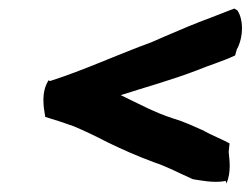

<svg xmlns="http://www.w3.org/2000/svg" viewBox="-20 -554 587 450"><path d="M94 -366C76 -338 82 -304 86 -280C109 -273 131 -266 153 -258C179 -247 206 -234 231 -221C266 -204 302 -188 340 -174C373 -163 398 -149 432 -134C446 -132 482 -124 509 -130L511 -124C522 -152 518 -177 516 -198L518 -218C499 -228 477 -237 460 -246L459 -247C434 -258 414 -268 384 -277C341 -291 305 -311 263 -331C322 -350 384 -367 441 -389C470 -401 501 -410 531 -424L535 -438C552 -469 550 -511 536 -530L529 -534L475 -513C437 -499 404 -485 367 -469L335 -455C255 -426 176 -389 97 -364Z"/></svg>

Font: Hussar Pisanka
Style: BdKur
Weight: 700
Designer: Robert Jablonski
Foundry: Cannot Into Space Fonts
Version: Version 1.070